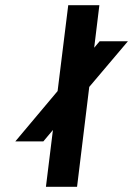

<svg xmlns="http://www.w3.org/2000/svg" viewBox="-20 -720 519 740"><path d="M277 0H157L184 -219L147 -175H39L202 -369L243 -700H363L343 -536L364 -561H473L324 -385Z"/></svg>

Font: Kulim Park
Style: Bold Italic
Weight: 700
Italic angle: -8°
Designer: Noponies / Dale Sattler
Foundry: Noponies
Version: Version 1.000; ttfautohint (v1.8.3)